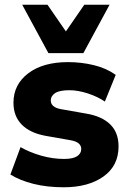

<svg xmlns="http://www.w3.org/2000/svg" viewBox="-20 -782 546 813"><path d="M250 11Q179 11 121.5 -3.5Q64 -18 24 -43L67 -159Q105 -137 154 -123Q203 -109 251 -109Q289 -109 306.5 -120.5Q324 -132 324 -151Q324 -180 280 -188L172 -207Q107 -219 72 -254.5Q37 -290 37 -347Q37 -424 99.5 -471.5Q162 -519 268 -519Q325 -519 378 -506Q431 -493 470 -465L424 -352Q393 -373 351.5 -386.5Q310 -400 274 -400Q231 -400 213 -387.5Q195 -375 195 -357Q195 -328 237 -320L345 -301Q411 -290 446.5 -255.5Q482 -221 482 -162Q482 -80 418 -34.5Q354 11 250 11ZM185 -557 74 -762H181L259 -649L337 -762H444L333 -557Z"/></svg>

Font: Mulish Black
Style: Regular
Weight: 900
Designer: Vernon Adams
Foundry: Vernon Adams
Version: Version 3.603; ttfautohint (v1.8.3)